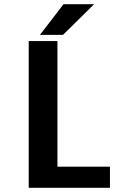

<svg xmlns="http://www.w3.org/2000/svg" viewBox="-20 -896 610 916"><path d="M170.5 -729.5 283 -876H429L280.5 -729.5ZM254 -101H504.5V0H117V-700H254Z"/></svg>

Font: League Mono Narrow SemiBold
Style: Regular
Weight: 600
Width: 3
Designer: Tyler Finck
Foundry: The League of Moveable Type / Tyler Finck
Version: Version 2.210